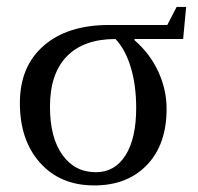

<svg xmlns="http://www.w3.org/2000/svg" viewBox="-20 -532 579 561"><path d="M496.1 -511.7H523.9L515.1 -418H373V-414.6Q418.5 -375 442.6 -322.5Q466.8 -270 466.8 -213.9Q466.8 -109.9 409.4 -50Q352.1 9.8 255.4 9.8Q156.2 9.8 97.2 -56.2Q38.1 -122.1 38.1 -231Q38.1 -337.9 107.7 -398.4Q177.2 -459 298.3 -459H468.8ZM260.3 -28.8Q315.4 -28.8 346.7 -78.1Q377.9 -127.4 377.9 -216.8Q377.9 -283.7 361.8 -336.2Q345.7 -388.7 317.4 -418Q224.6 -418 175.3 -367.4Q126 -316.9 126 -220.2Q126 -129.9 162.4 -79.3Q198.7 -28.8 260.3 -28.8Z"/></svg>

Font: Liberation Serif
Style: Regular
Weight: 400
Designer: Steve Matteson
Foundry: Ascender Corporation
Version: Version 2.1.5